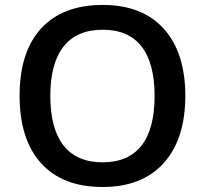

<svg xmlns="http://www.w3.org/2000/svg" viewBox="-20 -745 827 775"><path d="M728 -357.9Q728 -183.6 640.9 -86.9Q553.7 9.8 394 9.8Q232.4 9.8 145.8 -86.2Q59.1 -182.1 59.1 -358.9Q59.1 -535.6 146.2 -630.4Q233.4 -725.1 395 -725.1Q554.2 -725.1 641.1 -628.9Q728 -532.7 728 -357.9ZM183.1 -357.9Q183.1 -226.1 236.3 -158Q289.6 -89.8 394 -89.8Q498 -89.8 551 -157.2Q604 -224.6 604 -357.9Q604 -489.3 551.5 -557.1Q499 -625 395 -625Q290 -625 236.6 -557.1Q183.1 -489.3 183.1 -357.9Z"/></svg>

Font: f0_1792           
Style: Regular
Weight: 600
Foundry: Ascender Corporation
Version: Version 1.10